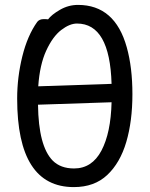

<svg xmlns="http://www.w3.org/2000/svg" viewBox="-20 -739 610 783"><path d="M282 -52Q355 -52 393.5 -124.5Q432 -197 435 -322L135 -312Q137 -143 195 -84Q227 -52 282 -52ZM136 -387 435 -397Q428 -643 294 -643Q264 -643 229.5 -616.5Q195 -590 168.5 -532.5Q142 -475 136 -387ZM281 24Q50 24 50 -337Q50 -424 71 -509Q92 -594 132 -650Q141 -661 158 -661Q174 -661 176 -660Q190 -679 224.5 -699Q259 -719 298 -719Q449 -719 497 -546Q520 -464 520 -355Q520 -245 495 -160Q470 -75 417.5 -25.5Q365 24 281 24Z"/></svg>

Font: LXGW WenKai Lite Medium
Style: Regular
Weight: 500
Designer: LXGW / Fontworks Inc.
Foundry: LXGW / Fontworks Inc.
Version: Version 1.511; March 25, 2025